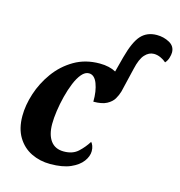

<svg xmlns="http://www.w3.org/2000/svg" viewBox="-112 -860 912 971"><g transform="rotate(15 343.5 -375.0)"><path d="M237 10Q183 10 138 -12Q93 -34 66 -78.5Q39 -123 39 -189Q39 -245 59 -307Q79 -369 118.5 -423.5Q158 -478 216 -512Q274 -546 349 -546Q375 -546 396.5 -541Q418 -536 434 -527L455 -607Q478 -693 509 -726.5Q540 -760 591 -760Q627 -760 657 -743.5Q687 -727 687 -694Q687 -682 682 -665.5Q677 -649 666 -637Q654 -648 636.5 -656Q619 -664 601 -664Q575 -664 554 -641Q533 -618 521 -564L491 -438Q485 -417 473.5 -397.5Q462 -378 437 -364.5Q412 -351 367 -351Q368 -406 353 -445Q338 -484 309 -484Q289 -484 271.5 -463.5Q254 -443 240 -409Q226 -375 216 -335.5Q206 -296 200.5 -257.5Q195 -219 195 -189Q195 -132 218.5 -100.5Q242 -69 287 -69Q334 -69 362 -95Q390 -121 409 -152Q415 -146 419.5 -134Q424 -122 424 -107Q424 -80 404 -53Q384 -26 343 -8Q302 10 237 10Z"/></g></svg>

Font: Noto Serif Condensed ExtraBold
Style: Italic
Weight: 800
Width: 3
Italic angle: -12°
Designer: Monotype Design Team
Foundry: Monotype Imaging Inc.
Version: Version 2.014; ttfautohint (v1.8.4.7-5d5b)